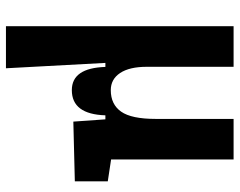

<svg xmlns="http://www.w3.org/2000/svg" viewBox="-98 -460 782 626"><g transform="rotate(90 293.0 -147.0)"><path d="M273.9 9.8Q201.7 9.8 198.2 -99.6H185.1L202.6 224.6H65.4V-517.6H197.8V-234.4Q197.8 -178.2 218 -147.7Q238.3 -117.2 273.9 -117.2Q320.3 -117.2 344 -150.9Q367.7 -184.6 367.7 -263.7V-517.6H500V-118.2L571.3 -107.4V0L376.5 4.9L369.1 -99.6H356Q352.5 9.8 273.9 9.8Z"/></g></svg>

Font: CaskaydiaMono NF
Style: Bold
Weight: 700
Designer: Aaron Bell
Foundry: Saja Typeworks
Version: Version 2111.001; ttfautohint (v1.8.4);Nerd Fonts 3.1.1